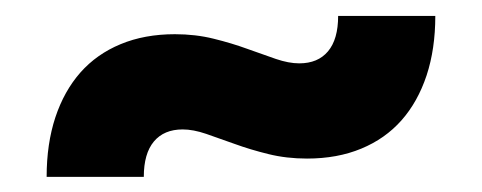

<svg xmlns="http://www.w3.org/2000/svg" viewBox="-20 -420 620 247"><path d="M365 -338.5Q389 -338.5 402 -354Q415 -369.5 415 -399.5H540Q540 -357 528.8 -323Q517.5 -289 496.5 -265.2Q475.5 -241.5 444.8 -228.8Q414 -216 375 -216Q348.5 -216 325.2 -221.8Q302 -227.5 282 -234.8Q262 -242 245.2 -247.8Q228.5 -253.5 215 -253.5Q191 -253.5 178 -238Q165 -222.5 165 -192.5H40Q40 -235 51.2 -269Q62.5 -303 83.5 -326.8Q104.5 -350.5 135.2 -363.2Q166 -376 205 -376Q231.5 -376 254.8 -370.2Q278 -364.5 298 -357.2Q318 -350 334.8 -344.2Q351.5 -338.5 365 -338.5Z"/></svg>

Font: LatoHex
Style: Regular
Weight: 900
Designer: Lukasz Dziedzic
Foundry: tyPoland Lukasz Dziedzic
Version: Version 1.104; Western+Polish opensource